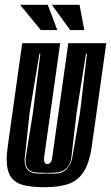

<svg xmlns="http://www.w3.org/2000/svg" viewBox="-20 -772 465 804"><path d="M165 12Q113 12 78 3Q43 -6 25.5 -31.5Q8 -57 8 -106Q8 -119 9.5 -133Q11 -147 13 -163L73 -591H232L165 -115Q164 -111 164 -104Q164 -97 167 -92Q170 -85 178 -85Q186 -85 191.5 -91.5Q197 -98 199 -115L266 -591H425L365 -164Q355 -90 330 -52Q305 -14 264.5 -1Q224 12 165 12ZM141 -45H168Q174 -45 177 -46Q179 -45 184 -45H208Q240 -45 258.5 -63Q277 -81 283 -114L315 -300L344 -547H340L301 -301L279 -114Q272 -51 208 -49H194Q190 -48 184 -48H168L156 -49H141Q87 -49 87 -98Q87 -102 87 -106Q87 -110 88 -114L118 -301L149 -547H145L104 -300L84 -114Q83 -110 83 -107Q83 -104 83 -101Q83 -45 141 -45ZM333 -646H274L197 -752H313ZM220 -646H151L64 -752H180Z"/></svg>

Font: Alumni Sans Inline One
Style: Italic
Weight: 400
Italic angle: -8°
Designer: Robert E. Leuschke
Foundry: Robert E. Leuschke
Version: Version 1.100; ttfautohint (v1.8.3)